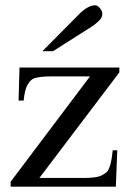

<svg xmlns="http://www.w3.org/2000/svg" viewBox="-20 -701 484 721"><path d="M428.2 -429.2 127.9 -32.7H292Q342.3 -32.7 359.9 -41.5Q370.6 -46.9 378.7 -53Q386.7 -59.1 392.8 -77.4Q398.9 -95.7 403.3 -136.7H420.4L415 0H20V-18.6L317.9 -414.1H169.9Q147 -414.1 131.6 -411.9Q116.2 -409.7 107.4 -406.7Q93.3 -400.4 83 -381.8Q72.8 -363.3 68.8 -323.2H49.8L53.2 -447.3H428.2ZM364.3 -649.4Q364.3 -635.3 351.8 -623Q339.4 -610.8 323.7 -600.6L179.2 -508.8H139.2L277.8 -648.4Q290.5 -661.6 306.4 -671.4Q322.3 -681.2 338.4 -681.2Q346.2 -681.2 355.2 -670.4Q364.3 -659.7 364.3 -649.4Z"/></svg>

Font: BabelStone Roman
Style: Regular
Weight: 400
Designer: Walt Agee, Victor Gaultney, Peter Martin, Debbi Hosken, Becca Hirsbrunner (SIL); Andrew West (BabelStone)
Foundry: BabelStone
Version: Version 16.000